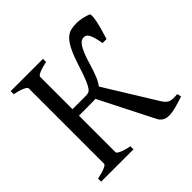

<svg xmlns="http://www.w3.org/2000/svg" viewBox="-164 -770 923 923"><g transform="rotate(-45 298.0 -308.0)"><path d="M585.9 -18.1Q553.7 -7.3 527.1 -0.2Q500.5 6.8 481.4 6.8Q460 6.8 447.8 -1Q435.5 -8.8 428.7 -20L286.1 -301.3Q282.2 -300.8 278.3 -300.5Q274.4 -300.3 270 -300.3Q260.3 -300.3 246.8 -300Q233.4 -299.8 219.7 -299.8H173.3V-50.8Q173.3 -44.9 190.9 -36.4Q208.5 -27.8 244.1 -21V0H24.4V-21Q57.6 -27.8 76.4 -35.9Q95.2 -43.9 95.2 -50.8V-564Q95.2 -569.8 77.4 -578.6Q59.6 -587.4 24.4 -594.2V-615.2H244.1V-594.2Q210.9 -587.4 192.1 -579.1Q173.3 -570.8 173.3 -564V-343.8H261.7Q272.5 -343.8 280.8 -345.9Q289.1 -348.1 297.6 -359.6Q306.2 -371.1 316.4 -395.8Q326.7 -420.4 340.8 -465.3Q357.4 -518.1 372.6 -549.3Q387.7 -580.6 403.8 -596.9Q419.9 -613.3 438.5 -618.2Q457 -623 481.4 -623Q488.8 -623 497.8 -621.8Q506.8 -620.6 516.6 -618.7Q526.4 -616.7 535.9 -613.8Q545.4 -610.8 553.2 -607.9Q557.6 -606 557.4 -593.5Q557.1 -581.1 553.2 -561.5Q549.3 -542 542.5 -517.3Q535.6 -492.7 527.3 -466.3H500.5Q495.6 -492.7 491 -509Q486.3 -525.4 481 -534.4Q475.6 -543.5 469.5 -546.9Q463.4 -550.3 456.1 -550.3Q447.8 -550.3 439.5 -545.9Q431.2 -541.5 422.6 -529.1Q414.1 -516.6 404.8 -494.6Q395.5 -472.7 385.3 -437Q374 -398.9 363.3 -373Q352.5 -347.2 339.8 -331.1L502.4 -67.9Q509.8 -57.1 516.6 -50.8Q523.4 -44.4 532.2 -41.3Q541 -38.1 552.5 -37.8Q564 -37.6 580.6 -39.1Z"/></g></svg>

Font: Gentium Plus Cyr
Style: Regular
Weight: 400
Designer: J. Victor Gaultney, Annie Olsen, Iska Routamaa, Becca Hirsbrunner
Foundry: SIL International
Version: Version 5.000